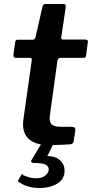

<svg xmlns="http://www.w3.org/2000/svg" viewBox="-20 -730 463 966"><path d="M225 0Q164 0 130 -26.5Q96 -53 96 -103Q96 -110 96.5 -117Q97 -124 98 -131L140 -428Q141 -435 137 -437Q133 -439 127 -439H58Q46 -439 48 -458L57 -521Q59 -527 61.5 -528.5Q64 -530 71 -530H145Q150 -530 154 -534Q158 -538 159 -544L194 -698Q197 -710 211 -710H300Q306 -710 309 -705.5Q312 -701 310 -689L288 -541Q287 -536 290 -533.5Q293 -531 297 -531H407Q414 -531 419 -528Q424 -525 422 -518L413 -450Q412 -443 409 -441Q406 -439 397 -439H284Q272 -439 269 -425L232 -157Q231 -151 230.5 -146Q230 -141 230 -136Q230 -110 244 -101Q258 -92 287 -92H345Q352 -92 356 -86.5Q360 -81 359 -74L351 -22Q349 -6 335 -4Q320 -3 299.5 -2Q279 -1 259 -0.5Q239 0 225 0ZM304 141Q299 178 262.5 197Q226 216 180 216Q150 216 124.5 209Q99 202 80 189Q75 188 72.5 184.5Q70 181 71 178L90 146Q91 142 93 145Q95 148 96 151Q110 157 126 162Q142 167 161 167Q188 167 205 155.5Q222 144 225 126Q227 108 210.5 99Q194 90 150 90Q143 90 139 86.5Q135 83 137 78L187 -5H248L220 52Q218 55 217 55Q216 55 218 55Q254 56 273.5 69.5Q293 83 300 102Q307 121 304 141Z"/></svg>

Font: Libre Franklin Thin SemiBold
Style: Italic
Weight: 600
Italic angle: -8°
Version: Version 3.000